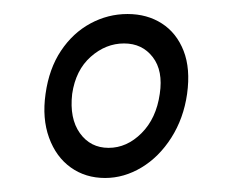

<svg xmlns="http://www.w3.org/2000/svg" viewBox="-20 -637 327 274"><path d="M45 -503Q50 -539 67 -564.5Q84 -590 109 -603.5Q134 -617 162 -617Q190 -617 211 -603.5Q232 -590 242 -564.5Q252 -539 247 -503Q242 -468 224.5 -440.5Q207 -413 182 -398Q157 -383 130 -383Q102 -383 81 -398Q60 -413 50 -440.5Q40 -468 45 -503ZM83 -503Q79 -468 94 -447Q109 -426 135 -426Q161 -426 182 -447Q203 -468 208 -503Q213 -536 198 -555.5Q183 -575 157 -575Q131 -575 109.5 -556Q88 -537 83 -503Z"/></svg>

Font: Genos ExtraLight
Style: Italic
Weight: 250
Italic angle: -8°
Designer: Robert E. Leuschke
Foundry: Robert E. Leuschke
Version: Version 1.010